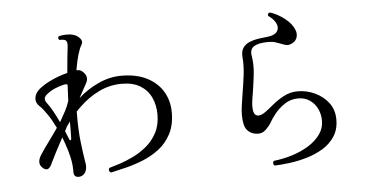

<svg xmlns="http://www.w3.org/2000/svg" viewBox="-54 -909 2109 1051"><g transform="rotate(-5 1000.0 -383.5)"><path d="M341 3Q314 3 314 -25Q315 -64 306 -105.5Q297 -147 282 -187L270 -220Q248 -180 230 -145Q212 -110 202 -89Q192 -64 179.5 -56Q167 -48 150 -62Q117 -89 147 -136Q168 -168 194 -203Q220 -238 245 -275Q223 -320 199.5 -354Q176 -388 161 -401Q139 -421 142 -447.5Q145 -474 171 -496Q201 -520 242.5 -539Q284 -558 328 -569Q332 -619 336 -655Q340 -691 342 -708Q347 -741 332 -749Q326 -752 316 -752.5Q306 -753 300 -753Q295 -758 295 -763.5Q295 -769 299 -773Q315 -778 338.5 -778.5Q362 -779 378 -774Q399 -769 414.5 -751.5Q430 -734 419 -716Q408 -699 397.5 -663.5Q387 -628 379 -579Q389 -580 397.5 -577.5Q406 -575 415 -566Q443 -539 427 -507Q420 -495 409 -474Q398 -453 383 -426Q431 -470 493.5 -499Q556 -528 621 -528Q704 -528 761.5 -498.5Q819 -469 849 -418.5Q879 -368 879 -304Q879 -235 853.5 -186.5Q828 -138 787 -106.5Q746 -75 697.5 -55.5Q649 -36 602 -24.5Q555 -13 519 -5Q502 -15 512 -31Q534 -37 569.5 -48.5Q605 -60 644.5 -79Q684 -98 719.5 -127.5Q755 -157 777.5 -199.5Q800 -242 800 -299Q800 -351 780.5 -393Q761 -435 721 -459.5Q681 -484 620 -484Q553 -484 493.5 -455Q434 -426 386 -379Q379 -373 373 -366.5Q367 -360 361 -354V-346Q360 -253 368 -186Q376 -119 382 -84Q384 -73 385 -65Q386 -57 386 -53Q386 -27 373 -12Q360 3 341 3ZM265 -304Q282 -333 296.5 -360.5Q311 -388 320 -416Q321 -439 322 -461.5Q323 -484 324 -505Q316 -510 301 -506Q279 -501 255 -491Q231 -481 211 -465Q194 -452 193 -440Q192 -428 202 -415Q217 -396 233.5 -366Q250 -336 265 -304ZM307 -206Q310 -199 314 -200.5Q318 -202 318 -209Q319 -235 319 -258.5Q319 -282 319 -303Q315 -297 310.5 -291Q306 -285 301 -278L288 -253Q293 -240 298 -228Q303 -216 307 -206Z M1415 35Q1408 30 1407.5 22Q1407 14 1412 9Q1466 3 1516.5 -13Q1567 -29 1607 -54.5Q1647 -80 1670.5 -113Q1694 -146 1694 -187Q1694 -223 1679.5 -253Q1665 -283 1638 -301.5Q1611 -320 1575 -320Q1533 -320 1500 -298Q1467 -276 1445 -248Q1423 -220 1412 -200Q1403 -184 1382.5 -164Q1362 -144 1333 -147Q1299 -150 1279.5 -173.5Q1260 -197 1260 -256Q1260 -281 1264.5 -311Q1269 -341 1274 -374Q1282 -421 1288.5 -472.5Q1295 -524 1291 -571Q1288 -604 1301.5 -623Q1315 -642 1338 -651.5Q1361 -661 1386.5 -664.5Q1412 -668 1432 -670Q1471 -673 1487 -690.5Q1503 -708 1494.5 -733.5Q1486 -759 1450 -785Q1448 -800 1462 -802Q1503 -789 1541.5 -759Q1580 -729 1593 -694Q1601 -675 1595.5 -655Q1590 -635 1570 -624Q1551 -614 1537.5 -616.5Q1524 -619 1508 -626Q1495 -631 1478.5 -636.5Q1462 -642 1438 -642Q1386 -642 1360.5 -626.5Q1335 -611 1342 -573Q1350 -524 1344 -472.5Q1338 -421 1331 -377Q1327 -354 1324 -333.5Q1321 -313 1321 -297Q1321 -255 1340.5 -247.5Q1360 -240 1390 -262Q1408 -275 1435.5 -298Q1463 -321 1498.5 -340Q1534 -359 1575 -359Q1624 -359 1669.5 -338Q1715 -317 1744 -278.5Q1773 -240 1773 -187Q1773 -132 1747.5 -93.5Q1722 -55 1681 -30.5Q1640 -6 1592 8Q1544 22 1497 28Q1450 34 1415 35Z"/></g></svg>

Font: Zen Old Mincho
Style: Regular
Weight: 400
Designer: Yoshimichi Ohira
Foundry: Positype
Version: Version 1.001